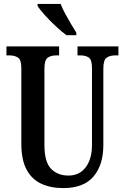

<svg xmlns="http://www.w3.org/2000/svg" viewBox="-20 -951 637 981"><path d="M303 10Q239 10 190.5 -12.5Q142 -35 115.5 -85Q89 -135 89 -217V-603Q89 -646 71.5 -657Q54 -668 29 -668H13V-714H282V-668H267Q241 -668 224 -656.5Q207 -645 207 -599V-210Q207 -124 240.5 -89Q274 -54 330 -54Q386 -54 418 -96.5Q450 -139 450 -211V-603Q450 -646 433.5 -657Q417 -668 391 -668H376V-714H585V-668H569Q542 -668 525 -656.5Q508 -645 508 -599V-209Q508 -109 458 -49.5Q408 10 303 10ZM320 -771Q295 -789 264.5 -817.5Q234 -846 208 -875Q182 -904 172 -921V-931H290Q298 -909 312.5 -882Q327 -855 342.5 -829Q358 -803 370 -784V-771Z"/></svg>

Font: Noto Serif Bengali ExtraCondensed SemiBold
Style: Regular
Weight: 600
Width: 2
Designer: Juan Bruce, Universal Thirst, Indian Type Foundry and the Monotype Design Team.
Foundry: Monotype Imaging Inc.
Version: Version 2.003; ttfautohint (v1.8.4.7-5d5b)